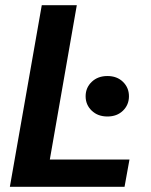

<svg xmlns="http://www.w3.org/2000/svg" viewBox="-20 -720 583 740"><path d="M18 0 141 -700H276L172 -105H479L460 0ZM394 -271Q357 -271 333.5 -293.5Q310 -316 310 -349Q310 -382 333.5 -404.5Q357 -427 394 -427Q431 -427 454 -404.5Q477 -382 477 -349Q477 -316 454 -293.5Q431 -271 394 -271Z"/></svg>

Font: DM Sans 28pt
Style: Bold Italic
Weight: 700
Italic angle: -10°
Version: Version 4.004;gftools[0.9.30]